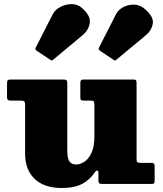

<svg xmlns="http://www.w3.org/2000/svg" viewBox="-20 -916 812 956"><path d="M105 -151V-394.5Q105 -406.5 100.8 -410.8Q96.5 -415 85 -415H36Q24 -415 19.5 -418.5Q15 -422 15 -434V-498.5Q15 -511.5 17.8 -515.8Q20.5 -520 33 -520H295Q307 -520 311 -516.8Q315 -513.5 315 -500.5V-167Q315 -126.5 326 -111.8Q337 -97 360 -97Q379 -97 400 -110.5Q421 -124 435.5 -154.8Q450 -185.5 450 -237V-394Q450 -405.5 447.5 -410.2Q445 -415 434 -415H399Q388 -415 384 -417.5Q380 -420 380 -431V-500Q380 -512 382.8 -516Q385.5 -520 397 -520H643Q654.5 -520 657.2 -516.2Q660 -512.5 660 -501V-125Q660 -110.5 664.8 -107.8Q669.5 -105 684 -105H736.5Q750 -105 750 -90V-18.5Q750 -7.5 747.5 -3.8Q745 0 734.5 0H490.5Q476.5 0 473.2 -4.2Q470 -8.5 470 -22.5V-54Q470 -65.5 464.2 -66.8Q458.5 -68 451 -56.5Q428 -21.5 389.8 -0.8Q351.5 20 287 20Q199.5 20 152.2 -25.5Q105 -71 105 -151ZM230 -618.5 162.5 -663.5Q152 -670.5 159 -681L243.5 -847Q254 -867 280.2 -881.2Q306.5 -895.5 337.2 -895.5Q368 -895.5 392 -873Q433 -835 426.8 -800Q420.5 -765 391 -740.5L245 -619Q240 -614.5 237.8 -614.8Q235.5 -615 230 -618.5ZM545 -618.5 477.5 -663.5Q467 -670.5 474 -681L558.5 -847Q569 -867 593.5 -880.2Q618 -893.5 647.8 -893Q677.5 -892.5 702 -870.5Q746 -832.5 740.8 -798.8Q735.5 -765 706 -740.5L560 -619Q555 -614.5 552.8 -614.8Q550.5 -615 545 -618.5Z"/></svg>

Font: Besley* Fatface
Style: Regular
Weight: 900
Designer: Owen Earl
Foundry: indestructible type*
Version: Version 3.000; ttfautohint (v1.8.3)